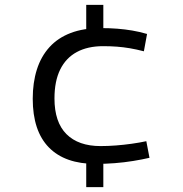

<svg xmlns="http://www.w3.org/2000/svg" viewBox="-20 -661 748 786"><path d="M372 10Q246 10 180 -57.5Q114 -125 114 -257Q114 -323 131 -376.5Q148 -430 182.5 -468Q217 -506 269.5 -526Q322 -546 393 -546Q429 -546 460.5 -543.5Q492 -541 521.5 -536Q551 -531 582 -522L569 -451Q538 -459 511.5 -463.5Q485 -468 458.5 -470Q432 -472 402 -472Q339 -472 294.5 -448Q250 -424 226.5 -376.5Q203 -329 203 -258Q203 -161 252 -112Q301 -63 392 -63Q422 -63 454.5 -65.5Q487 -68 519 -72.5Q551 -77 579 -83L592 -15Q562 -8 525 -2Q488 4 449 7Q410 10 372 10ZM333 105V-3L403 0V105ZM333 -531V-641H403V-537Z"/></svg>

Font: Georama SemiExpanded
Style: Regular
Weight: 400
Width: 6
Designer: Jean-Baptiste Levee
Foundry: Production Type
Version: Version 1.001